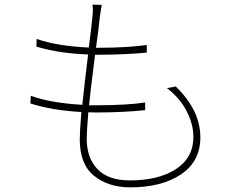

<svg xmlns="http://www.w3.org/2000/svg" viewBox="-20 -785 1040 828"><path d="M700 -405 738 -412Q844 -309 844 -193Q844 -89 760.5 -33Q677 23 542 23Q448 23 386 -26.5Q324 -76 324 -184Q324 -218 331 -302Q203 -309 111 -339L113 -372Q197 -341 335 -333Q346 -438 360 -550Q232 -555 137 -584L138 -617Q228 -586 363 -580Q376 -680 379 -716Q382 -742 379 -765L419 -764Q415 -745 411 -715Q406 -666 394 -579H407Q526 -579 613 -591V-558Q512 -549 408 -549H390Q369 -384 364 -331H394Q526 -331 606 -343V-310Q511 -300 395 -300Q373 -300 361 -301Q354 -220 354 -187Q354 -104 400.5 -55.5Q447 -7 540 -7Q664 -7 739 -56Q814 -105 814 -195Q814 -248 785.5 -304.5Q757 -361 700 -405Z"/></svg>

Font: Noto Sans Korean Thin
Style: Regular
Weight: 250
Designer: Ryoko NISHIZUKA  (kana & ideographs); Paul D. Hunt (Latin, Greek & Cyrillic); Wenlong ZHANG  (bopomofo); Sandoll Communi
Foundry: Adobe Systems Incorporated
Version: Version 1.0001;PS 1;hotconv 1.0.78;makeotf.lib2.5.61930